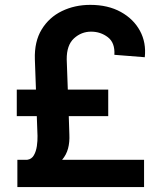

<svg xmlns="http://www.w3.org/2000/svg" viewBox="-20 -757 661 777"><path d="M418 -287.1H258.3L260.7 -212.9Q262.2 -181.6 255.4 -156Q248.5 -130.4 231.4 -110.4H563V0H50.3V-110.4H90.3Q107.9 -112.8 116.9 -128.4Q126 -144 129.2 -165.8Q132.3 -187.5 131.8 -207L128.9 -287.1H47.9V-394.5H125.5L121.1 -516.6Q118.7 -588.9 148.7 -637.9Q178.7 -687 230.7 -712.2Q282.7 -737.3 345.2 -737.3Q417 -737.3 468.8 -708.7Q520.5 -680.2 546.4 -632.3Q572.3 -584.5 565.9 -525.4L442.9 -535.2Q445.8 -584 416.5 -606.4Q387.2 -628.9 348.6 -628.9Q309.1 -628.9 279.3 -601.6Q249.5 -574.2 250 -516.6L254.4 -394.5H418Z"/></svg>

Font: Inter Tight SemiBold
Style: Regular
Weight: 600
Designer: Rasmus Andersson
Foundry: rsms
Version: Version 3.004; ttfautohint (v1.8.4.7-5d5b)